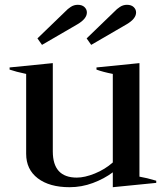

<svg xmlns="http://www.w3.org/2000/svg" viewBox="-20 -770 691 800"><path d="M155 -583 136 -610 253 -723Q261 -732 274.5 -741Q288 -750 304 -750Q322 -750 332 -740.5Q342 -731 342 -718Q342 -692 303 -669ZM341 -610 458 -723Q466 -732 479.5 -741Q493 -750 509 -750Q527 -750 537 -740.5Q547 -731 547 -718Q547 -692 508 -669L360 -583ZM631 -17V-8L450 10V-52Q414 -25 367 -7.5Q320 10 270 10Q186 10 137.5 -27Q89 -64 89 -129V-462Q46 -471 20 -480V-489L200 -507V-139Q200 -30 300 -30Q333 -30 375 -47Q417 -64 450 -93V-462Q409 -470 382 -480V-489L561 -507V-34Q591 -29 631 -17Z"/></svg>

Font: Trirong Medium
Style: Regular
Weight: 500
Designer: Katatrad Team
Foundry: CadsonDemak
Version: Version 1.001